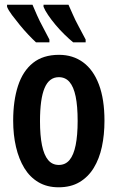

<svg xmlns="http://www.w3.org/2000/svg" viewBox="-20 -786 500 816"><path d="M424 -273Q424 -213 413 -162Q402 -111 378.5 -72.5Q355 -34 318 -12Q281 10 229 10Q180 10 143.5 -11.5Q107 -33 83.5 -71.5Q60 -110 48 -161.5Q36 -213 36 -273Q36 -358 56.5 -421Q77 -484 120 -518.5Q163 -553 231 -553Q290 -553 333.5 -521Q377 -489 400.5 -426.5Q424 -364 424 -273ZM150 -271Q150 -210 158.5 -168.5Q167 -127 184.5 -106Q202 -85 230 -85Q258 -85 275.5 -106Q293 -127 301.5 -169Q310 -211 310 -272Q310 -335 301.5 -376Q293 -417 275.5 -437.5Q258 -458 230 -458Q189 -458 169.5 -412Q150 -366 150 -271ZM271 -766Q278 -751 289 -725.5Q300 -700 315 -672.5Q330 -645 344 -618V-606H291Q274 -620 254 -639.5Q234 -659 216 -680.5Q198 -702 184.5 -722Q171 -742 165 -757V-766ZM118 -766Q127 -745 137.5 -721Q148 -697 162 -671.5Q176 -646 190 -618V-606H133Q118 -620 100 -639Q82 -658 64 -680Q46 -702 31 -722Q16 -742 10 -757V-766Z"/></svg>

Font: Noto Sans Display ExtraCondensed SemiBold
Style: Regular
Weight: 600
Width: 2
Designer: Monotype Design Team
Foundry: Monotype Imaging Inc.
Version: Version 2.003